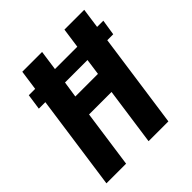

<svg xmlns="http://www.w3.org/2000/svg" viewBox="-187 -826 960 960"><g transform="rotate(-45 292.5 -346.0)"><path d="M585 -586 572 -503H530L459 0H319L362 -305H203L160 0H21L92 -503H46L58 -586H103L118 -692H258L243 -586H401L416 -692H556L541 -586ZM378 -417 390 -503H231L218 -417Z"/></g></svg>

Font: Fira Sans Extra Condensed SemiBold
Style: Italic
Weight: 600
Width: 3
Italic angle: -8°
Designer: Carrois Corporate & Edenspiekermann AG
Foundry: Carrois Corporate GbR & Edenspiekermann AG
Version: Version 4.203